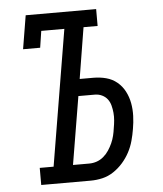

<svg xmlns="http://www.w3.org/2000/svg" viewBox="-53 -781 705 828"><g transform="rotate(-5 300.0 -367.5)"><path d="M92 0V-74H152L250 -662H150L139 -590H65L89 -735H394V-662H333L297 -441H356Q385 -441 411.5 -434Q438 -427 458.5 -410Q479 -393 491.5 -369Q504 -345 509 -318Q514 -291 513 -262.5Q512 -234 507 -206Q503 -181 496 -155.5Q489 -130 476.5 -106.5Q464 -83 446 -62.5Q428 -42 405.5 -27Q383 -12 357.5 -6Q332 0 306 0ZM236 -74H306Q323 -74 339 -79.5Q355 -85 368.5 -96.5Q382 -108 391.5 -122.5Q401 -137 408 -152.5Q415 -168 419 -184.5Q423 -201 425 -217Q428 -233 429.5 -250Q431 -267 429.5 -283Q428 -299 424 -314.5Q420 -330 411 -342Q402 -354 387.5 -361Q373 -368 356 -368H285Z"/></g></svg>

Font: Iosevka Curly Slab Extended
Style: Italic
Weight: 400
Width: 7
Italic angle: -9°
Monospace: yes
Designer: Belleve Invis
Foundry: Belleve Invis
Version: Version 11.1.0; ttfautohint (v1.8.3)